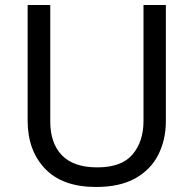

<svg xmlns="http://www.w3.org/2000/svg" viewBox="-20 -734 771 764"><path d="M640 -252Q640 -178 610 -118.5Q580 -59 518.5 -24.5Q457 10 362 10Q229 10 159.5 -62.5Q90 -135 90 -254V-714H180V-251Q180 -164 226.5 -116Q273 -68 367 -68Q464 -68 507.5 -119.5Q551 -171 551 -252V-714H640Z"/></svg>

Font: Noto Sans Canadian Aboriginal
Style: Regular
Weight: 400
Designer: Monotype Design Team, Typotheque's Kevin King
Foundry: Monotype Imaging Inc.
Version: Version 2.002